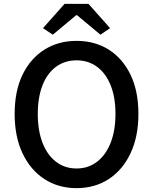

<svg xmlns="http://www.w3.org/2000/svg" viewBox="-20 -962 794 996"><path d="M377 14Q283 14 210.5 -33Q138 -80 97 -166.5Q56 -253 56 -371Q56 -490 97 -574.5Q138 -659 210.5 -704.5Q283 -750 377 -750Q472 -750 544 -704.5Q616 -659 657 -574.5Q698 -490 698 -371Q698 -253 657 -166.5Q616 -80 544 -33Q472 14 377 14ZM377 -88Q438 -88 483.5 -123Q529 -158 554 -221.5Q579 -285 579 -371Q579 -457 554 -519.5Q529 -582 483.5 -615.5Q438 -649 377 -649Q316 -649 270.5 -615.5Q225 -582 200.5 -519.5Q176 -457 176 -371Q176 -285 200.5 -221.5Q225 -158 270.5 -123Q316 -88 377 -88ZM254 -782 203 -816 315 -942H439L551 -816L501 -782L380 -883H375Z"/></svg>

Font: Noto Sans KR Medium
Style: Regular
Weight: 500
Designer: Ryoko NISHIZUKA  (kana, bopomofo & ideographs); Paul D. Hunt (Latin, Greek & Cyrillic); Sandoll Communications , Soo-you
Foundry: Adobe
Version: Version 2.004-H2;hotconv 1.0.118;makeotfexe 2.5.65603